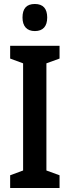

<svg xmlns="http://www.w3.org/2000/svg" viewBox="-20 -944 350 964"><path d="M155 -924C113 -924 93 -901 93 -856C93 -812 115 -788 155 -788C196 -788 217 -812 217 -856C217 -900 197 -924 155 -924ZM279 0V-64L213 -88V-626L279 -650V-714H31V-650L96 -626V-88L31 -64V0Z"/></svg>

Font: Noto Sans Myanmar UI ExtraCondensed SemiBold
Style: Regular
Weight: 600
Width: 2
Designer: Monotype Design Team
Foundry: Monotype Imaging Inc.
Version: Version 2.103